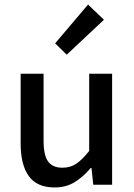

<svg xmlns="http://www.w3.org/2000/svg" viewBox="-20 -814 591 846"><path d="M221 12Q143 12 107 -38Q71 -88 71 -181V-489H172V-194Q172 -130 192 -102.5Q212 -75 255 -75Q290 -75 316 -92.5Q342 -110 373 -149V-489H474V0H391L383 -74H380Q347 -35 309 -11.5Q271 12 221 12ZM274 -573 223 -623 368 -794 438 -727Z"/></svg>

Font: Assistant SemiBold
Style: Regular
Weight: 600
Designer: Hebrew By Ben Nathan, Latin by Paul Hunt
Version: Version 3.000